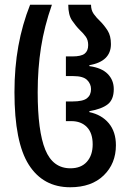

<svg xmlns="http://www.w3.org/2000/svg" viewBox="-20 -780 550 810"><path d="M276 10Q162 10 101.5 -85Q41 -180 41 -391Q41 -495 57.5 -586Q74 -677 107 -760H199Q167 -669 153 -580Q139 -491 139 -391Q139 -227 171 -148.5Q203 -70 277 -70Q322 -70 346.5 -97.5Q371 -125 371 -171Q371 -219 346.5 -244Q322 -269 281 -269H258V-352H286Q330 -352 347 -365.5Q364 -379 364 -404Q364 -426 347.5 -442.5Q331 -459 289 -459H258V-542H286Q322 -542 337 -553.5Q352 -565 352 -590Q352 -611 342 -625Q332 -639 317 -653Q300 -670 284 -693.5Q268 -717 268 -760H364Q364 -737 375.5 -721Q387 -705 403 -690Q420 -673 434 -651Q448 -629 448 -594Q448 -521 357 -505V-501Q409 -494 434.5 -468Q460 -442 460 -404Q460 -360 434.5 -340Q409 -320 357 -311V-307Q409 -296 439 -260Q469 -224 469 -167Q469 -90 417.5 -40Q366 10 276 10Z"/></svg>

Font: Noto Sans Georgian ExtraCondensed Medium
Style: Regular
Weight: 500
Width: 2
Designer: Monotype Design Team, Akaki Razmadze
Foundry: Google LLC
Version: Version 2.005; ttfautohint (v1.8.4.7-5d5b)